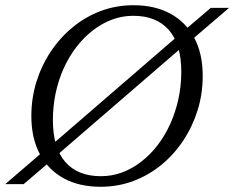

<svg xmlns="http://www.w3.org/2000/svg" viewBox="-34 -705 897 735"><path d="M843 -675 697 -550 665.5 -526.5 175.5 -103.5 156.5 -85.5 56.5 0H-14L135.5 -128.5L159 -146L651 -571L674 -590.5L773 -675ZM168.5 -245Q168.5 -139.5 216 -85Q263.5 -30.5 352.5 -30.5Q395 -30.5 433.8 -45Q472.5 -59.5 507 -86.2Q541.5 -113 569.5 -149.5Q597.5 -186 617.8 -230.8Q638 -275.5 649 -326Q660 -376.5 660 -430Q660 -535.5 612.5 -590Q565 -644.5 476 -644.5Q434 -644.5 395 -630Q356 -615.5 321.5 -588.8Q287 -562 258.8 -525.5Q230.5 -489 210.2 -444.2Q190 -399.5 179.2 -349.2Q168.5 -299 168.5 -245ZM742 -414Q742 -346.5 722.8 -284Q703.5 -221.5 668.2 -168Q633 -114.5 584.5 -74.5Q536 -34.5 476.8 -12.2Q417.5 10 351 10Q269.5 10 210.2 -22.2Q151 -54.5 118.5 -115.2Q86 -176 86 -261Q86 -328.5 105.2 -391Q124.5 -453.5 160 -507Q195.5 -560.5 244 -600.5Q292.5 -640.5 351.5 -662.8Q410.5 -685 477.5 -685Q558.5 -685 618 -652.8Q677.5 -620.5 709.8 -560Q742 -499.5 742 -414Z"/></svg>

Font: Newsreader 24pt
Style: Italic
Weight: 400
Italic angle: -17°
Designer: Hugues Gentile
Foundry: Production Type
Version: Version 1.003